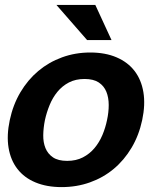

<svg xmlns="http://www.w3.org/2000/svg" viewBox="-20 -743 651 776"><path d="M19.5 -257.8Q32.7 -319.8 62.5 -370.1Q92.3 -420.4 134.8 -456.1Q177.2 -491.7 230.7 -511.2Q284.2 -530.8 344.7 -530.8Q405.8 -530.8 451.2 -511.2Q496.6 -491.7 523.9 -456.1Q551.3 -420.4 559.6 -370.1Q567.9 -319.8 554.7 -257.8Q541.5 -195.8 511.7 -145.8Q481.9 -95.7 439.5 -60.3Q397 -24.9 343.5 -5.9Q290 13.2 229 13.2Q168.5 13.2 123 -5.9Q77.6 -24.9 50.3 -60.3Q22.9 -95.7 14.6 -145.8Q6.3 -195.8 19.5 -257.8ZM161.6 -257.8Q155.3 -226.6 154.8 -197Q154.3 -167.5 163.8 -144.3Q173.3 -121.1 194.3 -106.9Q215.3 -92.8 251.5 -92.8Q287.6 -92.8 314.9 -106.9Q342.3 -121.1 361.8 -144.3Q381.3 -167.5 393.8 -197Q406.2 -226.6 412.6 -257.8Q419.4 -289.1 419.4 -318.8Q419.4 -348.6 409.9 -372.1Q400.4 -395.5 379.2 -409.7Q357.9 -423.8 321.8 -423.8Q285.6 -423.8 258.5 -409.7Q231.4 -395.5 212.2 -372.1Q192.9 -348.6 180.7 -318.8Q168.5 -289.1 161.6 -257.8ZM365.2 -723.1 430.7 -581.1H332L208 -723.1Z"/></svg>

Font: XB Khoramshahr
Style: Bold Italic
Weight: 700
Italic angle: -12°
Designer: Behnam
Foundry: Irmug
Version: Version 8.005 2009